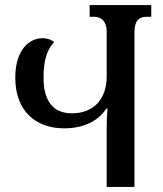

<svg xmlns="http://www.w3.org/2000/svg" viewBox="-20 -734 641 754"><path d="M332 -714V-668H350C373 -668 399 -656 399 -607V-434C399 -343 346 -289 263 -289C186 -289 151 -340 151 -429C151 -505 168 -543 193 -569C180 -579 164 -584 147 -584C97 -584 40 -541 40 -429C40 -296 122 -230 232 -230C304 -230 364 -256 398 -308H402C400 -281 399 -256 399 -235V0H508V-607C508 -656 529 -668 555 -668H574V-714Z"/></svg>

Font: Noto Serif Georgian Condensed Medium
Style: Regular
Weight: 500
Width: 3
Designer: Monotype Design Team, Akaki Razmadze
Foundry: Google LLC
Version: Version 2.003